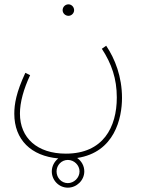

<svg xmlns="http://www.w3.org/2000/svg" viewBox="-20 -503 664 886"><path d="M296 -430C310 -430 322 -442 322 -456C322 -471 310 -483 296 -483C281 -483 269 -471 269 -456C269 -442 281 -430 296 -430ZM46 22C46 142 124 217 249 228C231 242 219 264 219 288C219 329 252 363 293 363C334 363 369 329 369 288C369 262 356 240 336 226C509 200 543 42 543 -51C543 -149 511 -231 470 -292L450 -278C495 -209 519 -140 519 -53C519 84 456 206 284 206C152 206 72 134 72 21C72 -31 89 -92 119 -156L97 -167C55 -77 46 -23 46 22ZM293 342C264 342 241 318 241 288C241 259 264 235 293 235C322 235 347 259 347 288C347 318 321 342 293 342Z"/></svg>

Font: Noto Sans Arabic SemCond Thin
Style: Regular
Weight: 100
Width: 4
Designer: Monotype Design Team, Nadine Chahine, Nizar Qandah and Khaled Hosny
Foundry: Monotype Imaging Inc.
Version: Version 2.012